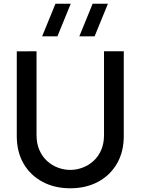

<svg xmlns="http://www.w3.org/2000/svg" viewBox="-20 -995 754 1030"><path d="M487.5 -800H405.5L477 -975H559ZM288 -800H206L277.5 -975H359.5ZM357 15Q272.5 15 207.8 -19.8Q143 -54.5 106.5 -117.2Q70 -180 70 -265V-719.5L176 -720V-270.5Q176 -224.5 191.5 -189.5Q207 -154.5 233 -131Q259 -107.5 291.2 -95.5Q323.5 -83.5 357 -83.5Q391 -83.5 423.2 -95.8Q455.5 -108 481.5 -131.5Q507.5 -155 522.8 -190Q538 -225 538 -270.5V-720H644V-265Q644 -180.5 607.5 -117.5Q571 -54.5 506.2 -19.8Q441.5 15 357 15Z"/></svg>

Font: Cns Manrope SemBd
Style: Regular
Weight: 600
Designer: Mikhail Sharanda
Foundry: Mikhail Sharanda
Version: Version 4.504